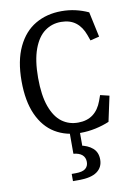

<svg xmlns="http://www.w3.org/2000/svg" viewBox="-108 -811 837 1175"><g transform="rotate(-10 310.0 -223.5)"><path d="M44 -362.5Q44 -489 84.5 -574.2Q125 -659.5 195.8 -700.8Q266.7 -742.2 358.3 -742.2Q404 -742.2 445.2 -732.7Q486.5 -723.2 525 -705.5L558.7 -548.7L502.7 -535L490.5 -569.3Q471.7 -622.3 435.8 -649.9Q399.8 -677.5 345.3 -677.7Q288.3 -678.2 243.8 -645.9Q199.2 -613.7 173.2 -543.5Q147.2 -473.3 147.2 -364.7Q147.2 -256.2 172.3 -186.4Q197.5 -116.7 241.4 -84.4Q285.3 -52.2 342.8 -52.8Q397.8 -53 434.6 -80.8Q471.3 -108.5 490.2 -161L502.5 -195.3L558.5 -181.8L524.8 -25Q486 -8.5 439.2 1.7Q392.3 11.8 345 11.8Q254.8 11.8 187.2 -29.2Q119.7 -70.2 81.8 -154Q44 -237.8 44 -362.5ZM247.7 249.7H272.2Q315 249.7 333.3 234.8Q351.7 219.8 351.7 193.3Q351.7 165.5 333.3 149.4Q315 133.3 279.3 130V-24H341.3V113.3L325.8 87.3Q375.7 96.2 405.2 122Q434.7 147.8 434.7 193Q434.7 241 397.8 267.8Q361 294.5 284.7 294.5H247.7Z"/></g></svg>

Font: Monaspace Xenon Var ExtraLight
Style: Regular
Weight: 200
Designer: Riley Cran and the Lettermatic Team
Version: Version 1.200 (Monaspace Xenon Var)